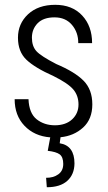

<svg xmlns="http://www.w3.org/2000/svg" viewBox="-20 -558 445 793"><path d="M287.6 117.2Q287.1 162.6 257.8 189Q228.5 215.3 173.3 215.3L170.4 176.3Q200.2 176.8 220.7 162.1Q241.2 147.5 241.2 119.1Q241.2 90.8 226.6 79.6Q211.9 68.8 177.2 64.9L187.5 9.3Q122.1 4.4 81.1 -38.6Q40.5 -81.1 40.5 -148.4H97.7Q100.1 -90.3 131.3 -65.4Q162.6 -40.5 207.5 -40.5Q252.4 -41 278.3 -65.4Q304.2 -89.8 304.2 -126.5Q304.2 -163.1 282.7 -188.5Q261.2 -213.9 201.2 -243.7Q123.5 -278.3 88.9 -311.5Q54.2 -344.7 54.2 -402.3Q54.2 -460 95.7 -499Q137.7 -538.1 208 -538.1Q278.3 -538.1 319.3 -494.1Q360.4 -450.2 360.4 -379.9H303.2Q303.7 -423.8 277.3 -455.1Q251 -486.3 205.1 -486.3Q159.2 -486.3 135.3 -461.9Q111.8 -437.5 111.8 -402.3Q111.8 -367.2 130.4 -346.7Q148.9 -326.2 212.4 -293.5Q289.1 -261.2 325.2 -224.6Q361.3 -188 361.3 -127Q361.3 -65.9 323.2 -31.2Q285.2 3.4 230 8.8L226.6 33.7Q287.6 43.5 287.6 117.2Z"/></svg>

Font: RobotoCondensed-Light
Style: Light
Weight: 300
Designer: Google
Version: Version 1.200311; 2013